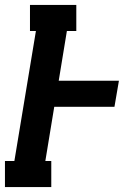

<svg xmlns="http://www.w3.org/2000/svg" viewBox="-35 -755 555 775"><path d="M-15 0V-105H23L110 -630H86V-735H273V-630H235L202 -429H445L427 -324H184L148 -105H172V0Z"/></svg>

Font: Iosevka Slab Extrabold
Style: Italic
Weight: 800
Italic angle: -9°
Monospace: yes
Designer: Belleve Invis
Foundry: Belleve Invis
Version: Version 11.1.0; ttfautohint (v1.8.3)